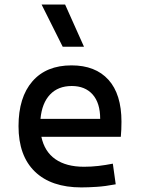

<svg xmlns="http://www.w3.org/2000/svg" viewBox="-20 -815 626 845"><path d="M337.9 9.8Q205.6 9.8 133.5 -59.8Q61.5 -129.4 61.5 -259.8Q61.5 -386.7 122.6 -457Q183.6 -527.3 294.9 -527.3Q399.9 -527.3 457.3 -463.9Q514.6 -400.4 514.6 -279.3Q514.6 -243.7 511.7 -212.9H162.1Q175.8 -147.9 223.6 -114.5Q271.5 -81.1 349.6 -81.1Q381.8 -81.1 413.1 -84.7Q444.3 -88.4 476.6 -94.7L489.3 -3.9Q443.4 4.9 405.3 7.3Q367.2 9.8 337.9 9.8ZM158.2 -292H420.9Q420.9 -361.8 387.7 -399.2Q354.5 -436.5 295.9 -436.5Q235.8 -436.5 200.2 -398.9Q164.6 -361.3 158.2 -292ZM255.9 -609.4 163.1 -794.9H266.6L349.6 -609.4Z"/></svg>

Font: Cascadia Mono PL
Style: Regular
Weight: 400
Monospace: yes
Designer: Aaron Bell
Foundry: Saja Typeworks
Version: Version 2404.023; ttfautohint (v1.8.4)